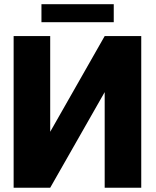

<svg xmlns="http://www.w3.org/2000/svg" viewBox="-20 -880 733 900"><path d="M470.7 -710.9H642.1V0H470.7V-448.2L215.3 0H43.9V-710.9H215.3V-262.2ZM513.2 -775.9H174.3V-860.4H513.2Z"/></svg>

Font: Roboto Black
Style: Regular
Weight: 900
Designer: Google
Version: Version 2.134; 2016